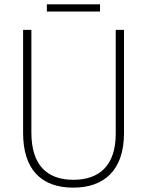

<svg xmlns="http://www.w3.org/2000/svg" viewBox="-20 -851 674 881"><path d="M439 -831H195V-798H439ZM549 -240V-714H511V-237C511 -92 436 -26 317 -26C194 -26 124 -95 124 -243V-714H86V-241C86 -75 168 10 316 10C456 10 549 -68 549 -240Z"/></svg>

Font: Noto Sans Malayalam SemiCondensed ExtraLight
Style: Regular
Weight: 200
Width: 4
Designer: Jelle Bosma - Monotype Design Team
Foundry: Monotype Imaging Inc.
Version: Version 2.104